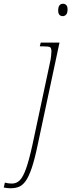

<svg xmlns="http://www.w3.org/2000/svg" viewBox="-153 -763 380 1023"><path d="M182 -677Q157 -677 157 -707Q157 -743 183 -743Q193 -743 200 -736Q207 -729 207 -713Q207 -694 199.5 -685.5Q192 -677 182 -677ZM-96 240Q-111 240 -121.5 238Q-132 236 -133 236L-127 210Q-110 215 -89 215Q-65 215 -47.5 197.5Q-30 180 -14 135Q2 90 20 8L113 -428Q117 -444 119 -462.5Q121 -481 121 -488Q121 -507 114 -511.5Q107 -516 78 -516H59L64 -536H164L48 8Q32 85 16.5 131Q1 177 -15.5 200.5Q-32 224 -51.5 232Q-71 240 -96 240Z"/></svg>

Font: Noto Serif ExtraCondensed Thin
Style: Italic
Weight: 100
Width: 2
Italic angle: -12°
Designer: Monotype Design Team
Foundry: Monotype Imaging Inc.
Version: Version 2.013